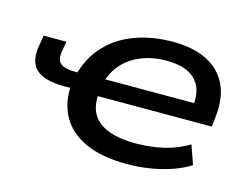

<svg xmlns="http://www.w3.org/2000/svg" viewBox="-77 -622 969 753"><g transform="rotate(15 408.0 -246.0)"><path d="M488 9Q386 9 319.5 -21.5Q253 -52 223 -106.5Q193 -161 198 -231L206 -222H175Q92 -222 58.5 -253Q25 -284 37 -352L44 -393H136L129 -351Q123 -316 140.5 -302Q158 -288 200 -288H228L205 -274Q225 -351 273 -401.5Q321 -452 390 -476.5Q459 -501 540 -501Q623 -501 679 -473Q735 -445 761 -390.5Q787 -336 777 -254L773 -219H296L311 -231Q303 -156 350.5 -117Q398 -78 502 -78Q562 -78 616 -91Q670 -104 714 -131L741 -54Q712 -35 671 -20.5Q630 -6 583.5 1.5Q537 9 488 9ZM535 -423Q481 -423 436 -405.5Q391 -388 360.5 -355Q330 -322 317 -275L307 -290H706L680 -271Q688 -322 673 -355.5Q658 -389 623.5 -406Q589 -423 535 -423Z"/></g></svg>

Font: Nunito Sans 10pt Expanded SemiBold
Style: Italic
Weight: 600
Width: 7
Italic angle: -9°
Designer: Vernon Adams
Foundry: Vernon Adams
Version: Version 3.101;gftools[0.9.27]